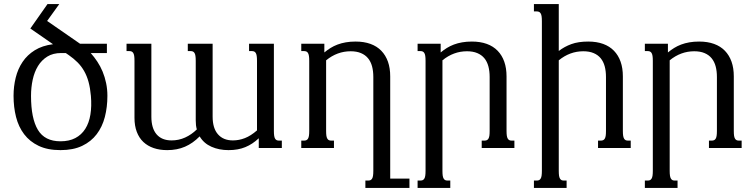

<svg xmlns="http://www.w3.org/2000/svg" viewBox="-20 -736 3758 955"><path d="M514.2 -259.3Q514.2 -203.1 501.5 -154.1Q488.8 -105 460.9 -68.4Q433.1 -31.7 388.7 -10.5Q344.2 10.7 280.8 10.7Q216.8 10.7 172.4 -10.5Q127.9 -31.7 100.1 -68.4Q72.3 -105 59.8 -154.1Q47.4 -203.1 47.4 -259.3Q47.4 -306.2 58.1 -349.6Q68.8 -393.1 92.3 -428Q115.7 -462.9 153.1 -486.1Q190.4 -509.3 243.7 -516.1L130.9 -594.2L216.3 -715.8H274.9L214.4 -631.8L377.9 -518.6H511.7V-472.2H431.2Q448.7 -452.6 464.1 -429.4Q479.5 -406.2 490.5 -379.6Q501.5 -353 507.8 -322.8Q514.2 -292.5 514.2 -259.3ZM307.1 -472.2H284.2Q243.7 -472.2 215.3 -454.6Q187 -437 168.9 -407.5Q150.9 -377.9 142.6 -339.4Q134.3 -300.8 134.3 -259.3Q134.3 -147 168.5 -90.1Q202.6 -33.2 280.8 -33.2Q324.2 -33.2 354.7 -49.3Q385.3 -65.4 404.1 -95Q422.9 -124.5 429.7 -166.3Q436.5 -208 432.1 -259.3Q428.7 -298.3 420.4 -328.6Q412.1 -358.9 398.4 -382.8Q384.8 -406.7 365.7 -425.8Q346.7 -444.8 322.8 -461.4Z M1258.3 -433.6Q1258.3 -448.7 1256.8 -458Q1255.4 -467.3 1252 -472.7Q1248.5 -478 1243.7 -480Q1238.8 -481.9 1232.4 -481.9H1218.8V-518.6H1342.3V-85Q1342.3 -69.8 1343.8 -60.5Q1345.2 -51.3 1348.6 -45.9Q1352.1 -40.5 1356.7 -38.6Q1361.3 -36.6 1368.2 -36.6H1381.8V0H1267.1V-48.3Q1236.3 -19 1200.2 -4.2Q1164.1 10.7 1116.7 10.7Q1069.8 10.7 1031.7 -6.1Q993.7 -22.9 973.1 -57.6Q939.5 -23.4 900.1 -6.3Q860.8 10.7 812 10.7Q774.4 10.7 744.4 0.5Q714.4 -9.8 693.1 -29.8Q671.9 -49.8 660.4 -80.1Q648.9 -110.4 648.9 -149.9V-433.6Q648.9 -448.7 647.5 -458Q646 -467.3 642.6 -472.7Q639.2 -478 634.3 -480Q629.4 -481.9 623 -481.9H609.4V-518.6H732.9V-155.8Q732.9 -98.1 758.8 -67.9Q784.7 -37.6 833.5 -37.6Q869.1 -37.6 900.9 -52Q932.6 -66.4 959 -92.3Q956.1 -102.5 954.8 -113.5Q953.6 -124.5 953.6 -137.2V-433.6Q953.6 -448.7 952.1 -458Q950.7 -467.3 947.3 -472.7Q943.8 -478 939 -480Q934.1 -481.9 927.7 -481.9H914.1V-518.6H1037.6V-155.8Q1037.6 -98.1 1064.2 -67.9Q1090.8 -37.6 1138.2 -37.6Q1168.9 -37.6 1198.2 -49.1Q1227.5 -60.5 1258.3 -87.4Z M1602.1 -85Q1602.1 -69.8 1603.5 -60.5Q1605 -51.3 1608.4 -45.9Q1611.8 -40.5 1616.5 -38.6Q1621.1 -36.6 1627.9 -36.6H1641.1V0H1478.5V-36.6H1492.2Q1498.5 -36.6 1503.4 -38.6Q1508.3 -40.5 1511.7 -45.9Q1515.1 -51.3 1516.6 -60.5Q1518.1 -69.8 1518.1 -85V-433.6Q1518.1 -448.7 1516.6 -458Q1515.1 -467.3 1511.7 -472.7Q1508.3 -478 1503.4 -480Q1498.5 -481.9 1492.2 -481.9H1478.5V-518.6H1593.3V-475.1Q1607.9 -487.3 1624 -497.3Q1640.1 -507.3 1658.9 -514.4Q1677.7 -521.5 1700 -525.4Q1722.2 -529.3 1748.5 -529.3Q1790.5 -529.3 1822.8 -517.6Q1855 -505.9 1876.7 -483.4Q1898.4 -460.9 1909.7 -429Q1920.9 -397 1920.9 -356V152.3H2016.6V198.7H1797.4V162.1H1811Q1817.4 162.1 1822.3 160.2Q1827.1 158.2 1830.6 152.8Q1834 147.5 1835.4 138.2Q1836.9 128.9 1836.9 113.8V-353Q1836.9 -382.3 1830.6 -406Q1824.2 -429.7 1810.5 -446.3Q1796.9 -462.9 1775.4 -471.9Q1753.9 -481 1724.1 -481Q1657.2 -481 1602.1 -436Z M2180.7 113.8Q2180.7 128.9 2182.1 138.2Q2183.6 147.5 2187 152.8Q2190.4 158.2 2195.1 160.2Q2199.7 162.1 2206.5 162.1H2219.7V198.7H2057.1V162.1H2070.8Q2077.1 162.1 2082 160.2Q2086.9 158.2 2090.3 152.8Q2093.8 147.5 2095.2 138.2Q2096.7 128.9 2096.7 113.8V-433.6Q2096.7 -448.7 2095.2 -458Q2093.8 -467.3 2090.3 -472.7Q2086.9 -478 2082 -480Q2077.1 -481.9 2070.8 -481.9H2057.1V-518.6H2171.9V-475.1Q2186.5 -487.3 2202.6 -497.3Q2218.8 -507.3 2237.5 -514.4Q2256.3 -521.5 2278.6 -525.4Q2300.8 -529.3 2327.1 -529.3Q2369.1 -529.3 2401.4 -517.6Q2433.6 -505.9 2455.3 -483.4Q2477.1 -460.9 2488.3 -429Q2499.5 -397 2499.5 -356V-85Q2499.5 -69.8 2501 -60.5Q2502.4 -51.3 2505.9 -45.9Q2509.3 -40.5 2513.9 -38.6Q2518.6 -36.6 2525.4 -36.6H2538.6V0H2376V-36.6H2389.6Q2396 -36.6 2400.9 -38.6Q2405.8 -40.5 2409.2 -45.9Q2412.6 -51.3 2414.1 -60.5Q2415.5 -69.8 2415.5 -85V-353Q2415.5 -382.3 2409.2 -406Q2402.8 -429.7 2389.2 -446.3Q2375.5 -462.9 2354 -471.9Q2332.5 -481 2302.7 -481Q2235.8 -481 2180.7 -436Z M2759.3 -482.4Q2787.1 -503.9 2821.8 -516.6Q2856.4 -529.3 2905.8 -529.3Q2947.8 -529.3 2980 -517.6Q3012.2 -505.9 3033.9 -483.4Q3055.7 -460.9 3066.9 -429Q3078.1 -397 3078.1 -356V-85Q3078.1 -69.8 3079.6 -60.5Q3081.1 -51.3 3084.5 -45.9Q3087.9 -40.5 3092.5 -38.6Q3097.2 -36.6 3104 -36.6H3117.2V0H2954.6V-36.6H2968.3Q2974.6 -36.6 2979.5 -38.6Q2984.4 -40.5 2987.8 -45.9Q2991.2 -51.3 2992.7 -60.5Q2994.1 -69.8 2994.1 -85V-353Q2994.1 -382.3 2987.8 -406Q2981.4 -429.7 2967.8 -446.3Q2954.1 -462.9 2932.6 -471.9Q2911.1 -481 2881.3 -481Q2814.5 -481 2759.3 -436V113.8Q2759.3 128.9 2760.7 138.2Q2762.2 147.5 2765.6 152.8Q2769 158.2 2773.7 160.2Q2778.3 162.1 2785.2 162.1H2798.3V198.7H2635.7V162.1H2649.4Q2655.8 162.1 2660.6 160.2Q2665.5 158.2 2668.9 152.8Q2672.4 147.5 2673.8 138.2Q2675.3 128.9 2675.3 113.8V-630.9Q2675.3 -646 2673.8 -655.3Q2672.4 -664.6 2668.9 -669.9Q2665.5 -675.3 2660.6 -677.2Q2655.8 -679.2 2649.4 -679.2H2635.7V-715.8H2759.3Z M3311 113.8Q3311 128.9 3312.5 138.2Q3314 147.5 3317.4 152.8Q3320.8 158.2 3325.4 160.2Q3330.1 162.1 3336.9 162.1H3350.1V198.7H3187.5V162.1H3201.2Q3207.5 162.1 3212.4 160.2Q3217.3 158.2 3220.7 152.8Q3224.1 147.5 3225.6 138.2Q3227.1 128.9 3227.1 113.8V-433.6Q3227.1 -448.7 3225.6 -458Q3224.1 -467.3 3220.7 -472.7Q3217.3 -478 3212.4 -480Q3207.5 -481.9 3201.2 -481.9H3187.5V-518.6H3302.2V-475.1Q3316.9 -487.3 3333 -497.3Q3349.1 -507.3 3367.9 -514.4Q3386.7 -521.5 3408.9 -525.4Q3431.2 -529.3 3457.5 -529.3Q3499.5 -529.3 3531.7 -517.6Q3564 -505.9 3585.7 -483.4Q3607.4 -460.9 3618.7 -429Q3629.9 -397 3629.9 -356V-85Q3629.9 -69.8 3631.3 -60.5Q3632.8 -51.3 3636.2 -45.9Q3639.6 -40.5 3644.3 -38.6Q3648.9 -36.6 3655.8 -36.6H3668.9V0H3506.3V-36.6H3520Q3526.4 -36.6 3531.2 -38.6Q3536.1 -40.5 3539.6 -45.9Q3543 -51.3 3544.4 -60.5Q3545.9 -69.8 3545.9 -85V-353Q3545.9 -382.3 3539.6 -406Q3533.2 -429.7 3519.5 -446.3Q3505.9 -462.9 3484.4 -471.9Q3462.9 -481 3433.1 -481Q3366.2 -481 3311 -436Z"/></svg>

Font: Arian AMU Serif
Style: Regular
Weight: 400
Designer: Ruben Hakobyan (Tarumian)
Foundry: Ruben Hakobyan (Tarumian)
Version: Version 1.002